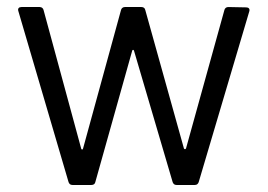

<svg xmlns="http://www.w3.org/2000/svg" viewBox="-20 -526 762 546"><path d="M186 0H240C246 0 250 -3 251 -8L356 -382C357 -385 360 -385 361 -382L471 -8C473 -3 476 0 482 0H534C540 0 543 -3 545 -8L689 -494C691 -501 687 -505 680 -505L629 -506C623 -506 619 -502 618 -497L509 -104C508 -101 504 -101 503 -104L393 -498C392 -503 388 -506 382 -506H335C329 -506 325 -502 324 -497L216 -103C215 -100 212 -100 211 -103L104 -497C103 -502 99 -506 93 -506H41C34 -506 30 -502 32 -495L175 -8C177 -3 180 0 186 0Z"/></svg>

Font: Elastic
Style: elastic
Weight: 400
Designer: Jeremy Tribby
Foundry: Tribby Type
Version: Version 1.422;hotconv 1.0.109;makeotfexe 2.5.65596